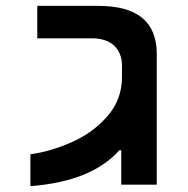

<svg xmlns="http://www.w3.org/2000/svg" viewBox="-20 -629 640 654"><path d="M395.5 -367V-405Q395.5 -448 369 -473.2Q342.5 -498.5 292.5 -498.5H107V-609H314.5Q415 -609 464.5 -568Q514 -527 514 -445V-321.5V0H393V-117L387 -117.5Q291.5 -10.5 83.5 5V-103.5Q153 -113 225 -145Q297 -177 346.2 -233.5Q395.5 -290 395.5 -367Z"/></svg>

Font: JuliaMono SemiBold
Style: Regular
Weight: 600
Monospace: yes
Designer: cormullion
Foundry: corm
Version: Version 0.055; ttfautohint (v1.8.4)